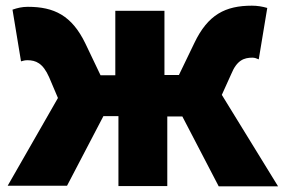

<svg xmlns="http://www.w3.org/2000/svg" viewBox="-20 -604 1011 676"><path d="M7 50H216L344 -195H397V51H569V-194H622L750 52H959L761 -270L794 -343C814 -392 839 -401 869 -401C877 -401 884 -398 891 -395L921 -576C904 -581 886 -584 867 -584C774 -584 712 -553 664 -452L610 -340H559V-566H386V-339H334L281 -450C233 -550 170 -580 78 -580C58 -580 41 -576 24 -570L54 -388C61 -390 68 -392 76 -392C106 -392 131 -382 153 -332L184 -259Z"/></svg>

Font: GenEiGothic-pro-Heavy
Style: Bold
Weight: 900
Designer: Ryoko NISHIZUKA (kana & ideographs); Paul D. Hunt (Latin, Greek & Cyrillic); Wenlong ZHANG (bopomofo); Sandoll Communica
Foundry: Adobe Systems Incorporated; o_tamon
Version: Version 1.000.140830